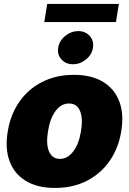

<svg xmlns="http://www.w3.org/2000/svg" viewBox="-20 -925 642 955"><path d="M253.9 9.8Q165 9.8 107.7 -25.6Q50.3 -61 27.3 -124.3Q4.4 -187.5 18.6 -271.5Q32.2 -355.5 76.2 -418.7Q120.1 -481.9 189.5 -517.3Q258.8 -552.7 347.7 -552.7Q436 -552.7 493.4 -517.3Q550.8 -481.9 574 -418.7Q597.2 -355.5 583 -271.5Q569.3 -187.5 525.1 -124.3Q481 -61 411.9 -25.6Q342.8 9.8 253.9 9.8ZM278.3 -134.8Q315.9 -134.8 344.2 -171.6Q372.6 -208.5 382.8 -272.5Q393.6 -336.9 377.7 -373.8Q361.8 -410.6 323.2 -410.2Q285.2 -410.6 257.1 -373.8Q229 -336.9 218.8 -272.5Q208 -208.5 223.9 -171.6Q239.7 -134.8 278.3 -134.8ZM571.3 -905.3 556.6 -815.4H200.2L214.8 -905.3ZM342.8 -605.5Q307.1 -605.5 285.4 -629.6Q263.7 -653.8 269.5 -687.5Q274.9 -722.2 304.2 -746.1Q333.5 -770 369.1 -770.5Q405.3 -770 426.5 -746.1Q447.8 -722.2 442.4 -687.5Q437.5 -653.8 408.2 -629.6Q378.9 -605.5 342.8 -605.5Z"/></svg>

Font: Inter Tight Black
Style: Italic
Weight: 900
Italic angle: -9.39999°
Designer: Rasmus Andersson
Foundry: rsms
Version: Version 3.004; ttfautohint (v1.8.4.7-5d5b)